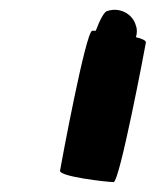

<svg xmlns="http://www.w3.org/2000/svg" viewBox="-20 -616 314 387"><path d="M101 -272C99 -260 196 -249 209 -249C221 -249 272 -518 274 -530C275 -534 267 -538 254 -541C256 -548 257 -556 254 -564C248 -588 221 -602 197 -594C191 -594 182 -578 173 -554H166C153 -554 103 -284 101 -272Z"/></svg>

Font: Ampere
Style: SCUltExtIta
Weight: 400
Version: Version 1